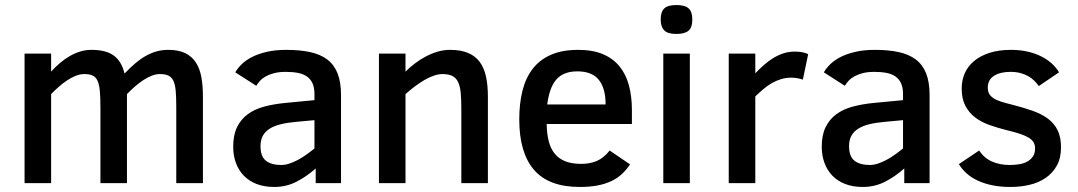

<svg xmlns="http://www.w3.org/2000/svg" viewBox="-20 -724 4260 759"><path d="M676.8 0V-301.8Q676.8 -339.8 674.6 -364.7Q672.4 -389.6 665.5 -404.3Q658.7 -418.9 646 -425Q633.3 -431.2 611.8 -431.2Q596.2 -431.2 579.6 -424.6Q563 -418 546.1 -407Q529.3 -396 512.9 -381.6Q496.6 -367.2 481.9 -352.1V0H377V-301.8Q377 -340.8 374.5 -366Q372.1 -391.1 365.2 -405.5Q358.4 -419.9 345.9 -425.5Q333.5 -431.2 313 -431.2Q296.4 -431.2 278.8 -424.1Q261.2 -417 244.1 -405.5Q227.1 -394 211.2 -379.9Q195.3 -365.7 182.1 -352.1V0H77.1V-512.2H182.1V-440.9Q198.7 -459.5 217.3 -475.1Q235.8 -490.7 255.6 -502.2Q275.4 -513.7 296.9 -520.3Q318.4 -526.9 341.8 -526.9Q399.9 -526.9 430.7 -503.7Q461.4 -480.5 472.2 -433.1Q493.2 -455.1 513.2 -472.4Q533.2 -489.7 554 -501.7Q574.7 -513.7 597.2 -520.3Q619.6 -526.9 645 -526.9Q686 -526.9 712.4 -513.9Q738.8 -501 754.4 -476.8Q770 -452.6 776.1 -418.5Q782.2 -384.3 782.2 -341.8V0Z M1228 0V-58.1Q1191.9 -25.9 1151.6 -5.4Q1111.3 15.1 1064 15.1Q1024.9 15.1 994.6 3.4Q964.4 -8.3 943.8 -29.5Q923.3 -50.8 912.6 -79.8Q901.9 -108.9 901.9 -144Q901.9 -190.4 917.2 -221.7Q932.6 -252.9 959.7 -272.7Q986.8 -292.5 1024.2 -302.5Q1061.5 -312.5 1106 -316.9L1223.1 -328.1V-352.1Q1223.1 -377.4 1215.6 -394.3Q1208 -411.1 1193.6 -421.4Q1179.2 -431.6 1158 -435.8Q1136.7 -439.9 1109.9 -439.9Q1084 -439.9 1064.7 -435.1Q1045.4 -430.2 1031.2 -422.4Q1017.1 -414.6 1007.8 -404.5Q998.5 -394.5 993.2 -384.8L910.2 -438Q919.4 -454.6 935.8 -470.5Q952.1 -486.3 976.6 -498.8Q1001 -511.2 1034.4 -519Q1067.9 -526.9 1111.8 -526.9Q1165.5 -526.9 1206.1 -518.1Q1246.6 -509.3 1273.7 -488.8Q1300.8 -468.3 1314.5 -433.8Q1328.1 -399.4 1328.1 -348.1V0ZM1223.1 -249 1149.9 -242.2Q1116.2 -239.3 1090.1 -232.9Q1064 -226.6 1046.1 -215.3Q1028.3 -204.1 1019 -187.3Q1009.8 -170.4 1009.8 -146Q1009.8 -105.5 1031.2 -88.6Q1052.7 -71.8 1091.8 -71.8Q1106.9 -71.8 1123.3 -77.1Q1139.6 -82.5 1156.5 -91.3Q1173.3 -100.1 1190.2 -112.1Q1207 -124 1223.1 -137.2Z M1803.7 0V-292Q1803.7 -330.1 1801.3 -356.7Q1798.8 -383.3 1790.8 -399.9Q1782.7 -416.5 1768.1 -423.8Q1753.4 -431.2 1729 -431.2Q1712.9 -431.2 1694.6 -424.8Q1676.3 -418.5 1657.5 -407.5Q1638.7 -396.5 1619.6 -382.1Q1600.6 -367.7 1583 -352.1V0H1478V-512.2H1583V-440.9Q1599.6 -457.5 1620.1 -473.1Q1640.6 -488.8 1663.3 -500.7Q1686 -512.7 1710.2 -519.8Q1734.4 -526.9 1758.8 -526.9Q1801.8 -526.9 1830.6 -514.6Q1859.4 -502.4 1876.7 -478.8Q1894 -455.1 1901.4 -420.7Q1908.7 -386.2 1908.7 -341.8V0Z M2141.1 -233.9Q2141.6 -195.3 2149.2 -165.8Q2156.7 -136.2 2172.9 -116.5Q2189 -96.7 2214.6 -86.4Q2240.2 -76.2 2277.8 -76.2Q2313 -76.2 2340.1 -88.1Q2367.2 -100.1 2390.1 -128.9L2470.7 -74.2Q2456.1 -52.2 2438 -35.6Q2419.9 -19 2396 -7.8Q2372.1 3.4 2341.6 9.3Q2311 15.1 2272 15.1Q2149.4 15.1 2091.1 -52.5Q2032.7 -120.1 2032.7 -252Q2032.7 -314 2045.2 -364.5Q2057.6 -415 2085.2 -451.2Q2112.8 -487.3 2157.2 -507.1Q2201.7 -526.9 2266.1 -526.9Q2323.2 -526.9 2363.5 -509.8Q2403.8 -492.7 2429.2 -461.4Q2454.6 -430.2 2466.3 -386.2Q2478 -342.3 2478 -289.1V-233.9ZM2374 -311Q2374 -375 2347.2 -408.4Q2320.3 -441.9 2262.7 -441.9Q2233.4 -441.9 2212.6 -433.3Q2191.9 -424.8 2178 -408.2Q2164.1 -391.6 2155.8 -367.2Q2147.5 -342.8 2143.1 -311Z M2716.8 -647Q2716.8 -614.7 2701.4 -602.3Q2686 -589.8 2653.8 -589.8Q2618.7 -589.8 2605.2 -604.5Q2591.8 -619.1 2591.8 -647Q2591.8 -677.2 2606 -690.7Q2620.1 -704.1 2653.8 -704.1Q2687.5 -704.1 2702.1 -690.9Q2716.8 -677.7 2716.8 -647ZM2602.1 0V-512.2H2707V0Z M3153.8 -409.2Q3146 -412.1 3133.5 -414.6Q3121.1 -417 3107.9 -417Q3086.4 -417 3067.4 -411.1Q3048.3 -405.3 3031 -395.3Q3013.7 -385.3 2997.6 -371.6Q2981.4 -357.9 2965.8 -342.8V0H2860.8V-512.2H2965.8V-434.1Q2982.4 -451.7 3000 -467.3Q3017.6 -482.9 3036.9 -494.6Q3056.2 -506.3 3077.1 -513.2Q3098.1 -520 3121.6 -520Q3139.6 -520 3152.6 -517.3Q3165.5 -514.6 3174.8 -509.8Z M3554.7 0V-58.1Q3518.6 -25.9 3478.3 -5.4Q3438 15.1 3390.6 15.1Q3351.6 15.1 3321.3 3.4Q3291 -8.3 3270.5 -29.5Q3250 -50.8 3239.3 -79.8Q3228.5 -108.9 3228.5 -144Q3228.5 -190.4 3243.9 -221.7Q3259.3 -252.9 3286.4 -272.7Q3313.5 -292.5 3350.8 -302.5Q3388.2 -312.5 3432.6 -316.9L3549.8 -328.1V-352.1Q3549.8 -377.4 3542.2 -394.3Q3534.7 -411.1 3520.3 -421.4Q3505.9 -431.6 3484.6 -435.8Q3463.4 -439.9 3436.5 -439.9Q3410.6 -439.9 3391.4 -435.1Q3372.1 -430.2 3357.9 -422.4Q3343.8 -414.6 3334.5 -404.5Q3325.2 -394.5 3319.8 -384.8L3236.8 -438Q3246.1 -454.6 3262.5 -470.5Q3278.8 -486.3 3303.2 -498.8Q3327.6 -511.2 3361.1 -519Q3394.5 -526.9 3438.5 -526.9Q3492.2 -526.9 3532.7 -518.1Q3573.2 -509.3 3600.3 -488.8Q3627.4 -468.3 3641.1 -433.8Q3654.8 -399.4 3654.8 -348.1V0ZM3549.8 -249 3476.6 -242.2Q3442.9 -239.3 3416.7 -232.9Q3390.6 -226.6 3372.8 -215.3Q3355 -204.1 3345.7 -187.3Q3336.4 -170.4 3336.4 -146Q3336.4 -105.5 3357.9 -88.6Q3379.4 -71.8 3418.5 -71.8Q3433.6 -71.8 3450 -77.1Q3466.3 -82.5 3483.2 -91.3Q3500 -100.1 3516.8 -112.1Q3533.7 -124 3549.8 -137.2Z M4174.3 -142.1Q4174.3 -99.6 4158 -69.8Q4141.6 -40 4114 -21Q4086.4 -2 4050.3 6.6Q4014.2 15.1 3974.6 15.1Q3934.6 15.1 3902.1 8.3Q3869.6 1.5 3844.2 -10.5Q3818.8 -22.5 3800.5 -39.1Q3782.2 -55.7 3770.5 -75.2L3850.6 -128.9Q3871.6 -98.1 3902.3 -85Q3933.1 -71.8 3971.7 -71.8Q3990.7 -71.8 4008.8 -74.7Q4026.9 -77.6 4040.8 -85.2Q4054.7 -92.8 4063.2 -105.5Q4071.8 -118.2 4071.8 -137.2Q4071.8 -151.9 4065.4 -162.1Q4059.1 -172.4 4045.4 -180.4Q4031.7 -188.5 4010 -195.6Q3988.3 -202.6 3957.5 -210Q3922.9 -218.8 3891.1 -230Q3859.4 -241.2 3835.2 -259.5Q3811 -277.8 3796.4 -305.4Q3781.7 -333 3781.7 -374Q3781.7 -406.7 3793.9 -434.6Q3806.2 -462.4 3830.8 -482.9Q3855.5 -503.4 3891.8 -515.1Q3928.2 -526.9 3976.6 -526.9Q4010.3 -526.9 4039.8 -520.5Q4069.3 -514.2 4093.5 -502.4Q4117.7 -490.7 4136.2 -474.4Q4154.8 -458 4166.5 -438L4086.4 -383.8Q4079.1 -394.5 4068.8 -404.8Q4058.6 -415 4044.7 -422.9Q4030.8 -430.7 4013.4 -435.3Q3996.1 -439.9 3974.6 -439.9Q3933.6 -439.9 3909.2 -424.1Q3884.8 -408.2 3884.8 -377.9Q3884.8 -363.8 3889.9 -354Q3895 -344.2 3906.5 -336.4Q3918 -328.6 3936.5 -322.5Q3955.1 -316.4 3981.4 -310.1Q4025.9 -298.8 4061.8 -286.1Q4097.7 -273.4 4122.6 -254.9Q4147.5 -236.3 4160.9 -209.2Q4174.3 -182.1 4174.3 -142.1Z"/></svg>

Font: Clear Sans Medium
Style: Regular
Weight: 500
Foundry: Intel Corporation
Version: Version 1.00